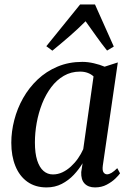

<svg xmlns="http://www.w3.org/2000/svg" viewBox="-20 -827 589 858"><path d="M439.5 -87.5Q436.5 -65 442.8 -56.5Q449 -48 458.5 -48Q467.5 -48 478.8 -54.8Q490 -61.5 504 -75.5L516.5 -52.5Q511 -44 495.5 -29Q480 -14 457 -1.8Q434 10.5 404.5 10.5Q374.5 10.5 358 -6.8Q341.5 -24 343 -58L349 -97.5Q333 -70.5 309.8 -45.8Q286.5 -21 256 -5.2Q225.5 10.5 188 10.5Q137.5 10.5 102.2 -14.8Q67 -40 48.8 -85Q30.5 -130 30.5 -189Q30.5 -239 43.8 -290.5Q57 -342 83.2 -388.5Q109.5 -435 148 -471.5Q186.5 -508 236.8 -529.2Q287 -550.5 348 -550.5Q373 -550.5 399.8 -544.2Q426.5 -538 447.5 -529L506.5 -548ZM398 -485.5Q387.5 -495.5 372.2 -501.2Q357 -507 337.5 -507Q297.5 -507 265.2 -488.2Q233 -469.5 208.8 -437.2Q184.5 -405 168.2 -363.8Q152 -322.5 144 -278Q136 -233.5 136 -190.5Q136 -142 146.2 -110.2Q156.5 -78.5 174.5 -63Q192.5 -47.5 216.5 -47.5Q238.5 -47.5 258.8 -57Q279 -66.5 296.8 -82.8Q314.5 -99 328.5 -119Q342.5 -139 352 -160.5ZM214 -600.5 187 -620.5 338 -807H404.5L488.5 -619L458.5 -601Q434 -631.5 411 -664Q388 -696.5 362.5 -732Q329 -698.5 292 -666.2Q255 -634 214 -600.5Z"/></svg>

Font: Merriweather 60pt
Style: Italic
Weight: 400
Italic angle: -7.8°
Version: Version 2.101